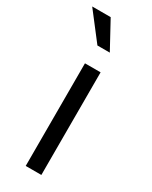

<svg xmlns="http://www.w3.org/2000/svg" viewBox="-193 -757 632 800"><g transform="rotate(30 123.5 -357.0)"><path d="M163.1 0H87.9V-493.7H163.1ZM84.5 -713.9 155.3 -584H95.7L-4.4 -713.9Z"/></g></svg>

Font: Metrophobic
Style: Regular
Weight: 400
Designer: Vernon Adams
Foundry: Vernon Adams
Version: Version 3.200; ttfautohint (v1.8.4.7-5d5b);gftools[0.9.23]